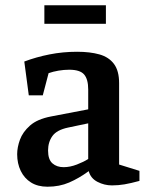

<svg xmlns="http://www.w3.org/2000/svg" viewBox="-20 -697 563 727"><path d="M160 10Q123 10 97.5 -6Q72 -22 58.5 -50Q45 -78 45 -113Q45 -139 55.5 -168Q66 -197 93.5 -221.5Q121 -246 173 -256L314 -283V-358Q314 -397 298.5 -415Q283 -433 242 -433Q222 -433 201.5 -429.5Q181 -426 164 -420L142 -336H89L72 -464Q117 -481 167.5 -491Q218 -501 272 -501Q321 -501 356.5 -491Q392 -481 411.5 -455Q431 -429 431 -382V-74L508 -50V-12Q475 -3 451.5 1Q428 5 404 5Q375 5 349 -8.5Q323 -22 316 -49Q279 -22 242 -6Q205 10 160 10ZM221 -64Q245 -64 271 -74Q297 -84 314 -95V-230L238 -214Q195 -205 178.5 -182Q162 -159 162 -127Q162 -93 178.5 -78.5Q195 -64 221 -64ZM148 -607V-677H381V-607Z"/></svg>

Font: Manuale SemiBold
Style: Regular
Weight: 600
Version: Version 1.002